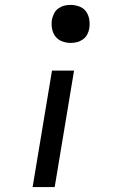

<svg xmlns="http://www.w3.org/2000/svg" viewBox="-20 -548 540 783"><path d="M268 -373Q250 -373 233 -379.5Q216 -386 205.5 -400Q195 -414 192 -432.5Q189 -451 192 -469Q195 -482 201 -494Q207 -506 218.5 -514Q230 -522 242.5 -525Q255 -528 268 -528Q286 -528 303.5 -521.5Q321 -515 331 -501Q341 -487 344 -468.5Q347 -450 344 -432Q342 -419 335.5 -407Q329 -395 317.5 -387Q306 -379 293.5 -376Q281 -373 268 -373ZM113 215 192 -260H282L203 215Z"/></svg>

Font: Iosevka Medium Oblique
Style: Regular
Weight: 500
Italic angle: -9°
Monospace: yes
Designer: Belleve Invis
Foundry: Belleve Invis
Version: Version 32.5.0; ttfautohint (v1.8.4)